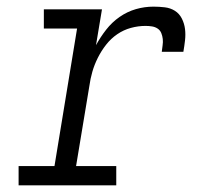

<svg xmlns="http://www.w3.org/2000/svg" viewBox="-20 -558 640 578"><path d="M36 0V-58H144L212 -472H112V-530H287L269 -422Q282 -446 299.5 -468.5Q317 -491 340 -507Q363 -523 389 -530.5Q415 -538 442 -538Q459 -538 476 -536Q493 -534 506.5 -525.5Q520 -517 527.5 -502Q535 -487 537 -470.5Q539 -454 537 -436.5Q535 -419 532 -402H467Q468 -412 469.5 -421.5Q471 -431 470 -440.5Q469 -450 465.5 -458.5Q462 -467 454.5 -472Q447 -477 437.5 -478.5Q428 -480 418 -480Q396 -480 374 -474Q352 -468 333 -455Q314 -442 299.5 -423.5Q285 -405 274.5 -384Q264 -363 258 -342Q252 -321 249 -299L209 -58H330V0Z"/></svg>

Font: Iosevka Slab LtExObl
Style: Regular
Weight: 300
Width: 7
Italic angle: -9°
Monospace: yes
Designer: Belleve Invis
Foundry: Belleve Invis
Version: Version 11.1.0; ttfautohint (v1.8.3)